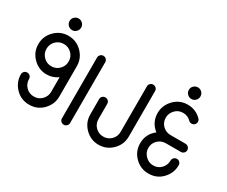

<svg xmlns="http://www.w3.org/2000/svg" viewBox="-106 -974 1517 1283"><g transform="rotate(30 652.5 -332.5)"><path d="M43.9 -147.9Q43.9 -161.6 52.7 -170.9Q61.5 -180.2 75.2 -180.2Q88.9 -180.2 97.9 -170.9Q106.9 -161.6 106.9 -147.9Q106.9 -113.8 131.3 -88.4Q155.8 -63 192.4 -63Q229 -63 253.4 -88.4Q277.8 -113.8 277.8 -147.9V-261.2Q238.8 -233.4 192.4 -233.4Q131.3 -233.4 87.6 -277.3Q43.9 -321.3 43.9 -382.3Q43.9 -443.4 87.6 -487.1Q131.3 -530.8 192.4 -530.8Q253.4 -530.8 297.1 -487.1Q340.8 -443.4 340.8 -382.3V-147.9Q340.8 -88.9 298.3 -44.4Q255.9 0 192.4 0Q128.9 0 86.4 -44.4Q43.9 -88.9 43.9 -147.9ZM252.9 -442.9Q228 -467.8 192.4 -467.8Q156.7 -467.8 131.8 -442.9Q106.9 -418 106.9 -382.3Q106.9 -346.7 131.8 -321.5Q156.7 -296.4 192.4 -296.4Q228 -296.4 252.9 -321.5Q277.8 -346.7 277.8 -382.3Q277.8 -418 252.9 -442.9ZM160.6 -651.6Q173.8 -664.6 192.4 -664.6Q210.9 -664.6 223.9 -651.6Q236.8 -638.7 236.8 -620.1Q236.8 -601.6 223.9 -588.4Q210.9 -575.2 192.4 -575.2Q173.8 -575.2 160.6 -588.4Q147.5 -601.6 147.5 -620.1Q147.5 -638.7 160.6 -651.6Z M428.7 -500Q428.7 -512.7 438 -522.2Q447.3 -531.7 460 -531.7Q473.1 -531.7 482.4 -522.5Q491.7 -513.2 491.7 -500V-31.2Q491.7 -18.1 482.4 -9Q473.1 0 460 0Q446.8 0 437.7 -9Q428.7 -18.1 428.7 -31.2Z M813.5 -500Q813.5 -512.7 822.5 -522Q831.5 -531.2 844.7 -531.2Q857.9 -531.2 867.2 -522.2Q876.5 -513.2 876.5 -500V-148.4Q876.5 -87.4 832.8 -43.7Q789.1 0 728 0Q667 0 623.3 -43.7Q579.6 -87.4 579.6 -148.4V-266.1Q579.6 -279.3 588.6 -288.3Q597.7 -297.4 610.8 -297.4Q624 -297.4 633.3 -288.3Q642.6 -279.3 642.6 -266.1V-148.4Q642.6 -112.8 667.5 -87.9Q692.4 -63 728 -63Q763.7 -63 788.6 -87.9Q813.5 -112.8 813.5 -148.4Z M1113.3 -530.8Q1174.3 -530.8 1217.8 -487.3Q1227.5 -478.5 1227.5 -464.4Q1227.5 -451.2 1218.3 -442.1Q1209 -433.1 1195.8 -433.1Q1182.1 -433.1 1173.3 -442.9Q1148.4 -467.8 1112.8 -467.8Q1076.2 -467.8 1051.8 -441.9Q1027.3 -416 1027.3 -382.3Q1027.3 -345.2 1052.7 -321Q1078.1 -296.9 1112.8 -296.9H1230Q1242.7 -296.4 1251.7 -287.1Q1260.7 -277.8 1260.7 -265.1Q1260.7 -252.4 1251.7 -243.4Q1242.7 -234.4 1230 -233.9H1112.8Q1078.6 -233.9 1053 -209.7Q1027.3 -185.5 1027.3 -148.4Q1027.3 -114.3 1053 -88.6Q1078.6 -63 1112.8 -63Q1149.9 -63 1174.1 -88.6Q1198.2 -114.3 1198.2 -148.4Q1198.2 -162.1 1207.3 -171.4Q1216.3 -180.7 1230 -180.7Q1243.7 -180.7 1252.4 -171.4Q1261.2 -162.1 1261.2 -148.4Q1261.2 -89.4 1219.2 -44.7Q1177.2 0 1112.8 0Q1051.3 0 1007.8 -43.5Q964.4 -86.9 964.4 -148.4Q964.4 -220.2 1022 -265.1Q964.4 -310.5 964.4 -382.3Q964.4 -440.9 1007.1 -485.8Q1049.8 -530.8 1113.3 -530.8ZM1081.1 -651.6Q1094.2 -664.6 1112.8 -664.6Q1131.3 -664.6 1144.3 -651.6Q1157.2 -638.7 1157.2 -620.1Q1157.2 -601.6 1144.3 -588.4Q1131.3 -575.2 1112.8 -575.2Q1094.2 -575.2 1081.1 -588.4Q1067.9 -601.6 1067.9 -620.1Q1067.9 -638.7 1081.1 -651.6Z"/></g></svg>

Font: Fandogh
Style: Regular
Weight: 400
Designer: Amin Abedi
Version: Version 1.00